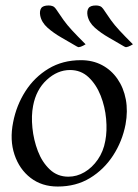

<svg xmlns="http://www.w3.org/2000/svg" viewBox="-20 -671 506 702"><path d="M191 11Q133 11 92 -20.5Q51 -52 33 -105.5Q15 -159 28 -224Q40 -286 73 -337.5Q106 -389 157.5 -420Q209 -451 276 -451Q319 -451 353 -433Q387 -415 409.5 -382.5Q432 -350 440 -307.5Q448 -265 439 -216Q427 -154 393.5 -102.5Q360 -51 309 -20Q258 11 191 11ZM230 -25Q261 -25 289 -41.5Q317 -58 337.5 -87.5Q358 -117 365 -156Q372 -192 368 -236.5Q364 -281 348 -321.5Q332 -362 304 -388.5Q276 -415 236 -415Q190 -415 151 -379Q112 -343 101 -284Q94 -248 98.5 -203.5Q103 -159 118.5 -118.5Q134 -78 162 -51.5Q190 -25 230 -25ZM466 -509 457 -504Q447 -499 443 -499Q441 -498 438.5 -499Q436 -500 434 -501Q407 -517 378 -533.5Q349 -550 327 -569.5Q305 -589 300 -614Q297 -631 303.5 -641Q310 -651 331 -651Q339 -651 345.5 -648.5Q352 -646 357 -639Q373 -615 385.5 -597.5Q398 -580 416.5 -560Q435 -540 466 -509ZM293 -509 284 -504Q274 -499 270 -499Q268 -498 265.5 -499Q263 -500 261 -501Q234 -517 205 -533.5Q176 -550 154 -569.5Q132 -589 127 -614Q124 -631 130.5 -641Q137 -651 158 -651Q166 -651 172.5 -648.5Q179 -646 184 -639Q200 -615 212.5 -597.5Q225 -580 243.5 -560Q262 -540 293 -509Z"/></svg>

Font: Young Serif Light
Style: Italic
Weight: 300
Italic angle: -10.979°
Designer: Bastien Sozeau
Foundry: NBR — Bastien Sozeau
Version: Version 5.001